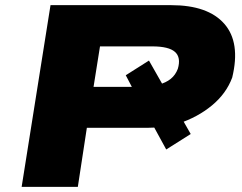

<svg xmlns="http://www.w3.org/2000/svg" viewBox="-20 -725 940 745"><path d="M64 0 176 -705H644Q787 -705 850.5 -632.5Q914 -560 881 -424Q858 -362 802.5 -316Q747 -270 671 -245V-291L720 -205L625 -145L560 -264L608 -233Q594 -231 580 -230Q566 -229 550 -229H317L282 0ZM343 -388H530Q542 -388 552 -388.5Q562 -389 571 -391L514 -345L468 -433L558 -490L616 -388L594 -396Q624 -404 642.5 -419Q661 -434 670 -458Q683 -502 659 -523.5Q635 -545 571 -545H368Z"/></svg>

Font: Nunito Sans 7pt Expanded Black
Style: Italic
Weight: 900
Width: 7
Italic angle: -9°
Designer: Vernon Adams
Foundry: Vernon Adams
Version: Version 3.101;gftools[0.9.27]